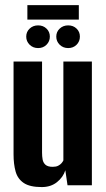

<svg xmlns="http://www.w3.org/2000/svg" viewBox="-20 -741 425 768"><path d="M147.1 7.3Q99.3 7.3 75 -9.1Q50.6 -25.5 42.4 -55Q34.2 -84.5 34.2 -123.7V-495H148.2V-130.6Q148.2 -115.6 150.5 -102.8Q152.9 -89.9 162.1 -81.8Q171.4 -73.7 190.7 -73.7Q204.2 -73.7 212.6 -78Q221 -82.3 226.1 -88.2Q231.1 -94.1 233.5 -99.3V-495H347.5V0H250.1L241.3 -59.9Q232.6 -32.1 207.9 -12.4Q183.2 7.3 147.1 7.3ZM132.5 -548.7Q112.2 -548.7 98.6 -562Q84.9 -575.4 84.9 -594.6Q84.9 -613.8 98.6 -626.6Q112.2 -639.5 132.5 -639.5Q152.7 -639.5 166 -626.6Q179.4 -613.8 179.4 -594.6Q179.4 -575.4 166 -562Q152.7 -548.7 132.5 -548.7ZM252.7 -548.7Q232.5 -548.7 218.8 -562Q205.1 -575.4 205.1 -594.6Q205.1 -613.8 218.8 -626.6Q232.5 -639.5 252.7 -639.5Q273 -639.5 286.3 -626.6Q299.6 -613.8 299.6 -594.6Q299.6 -575.4 286.3 -562Q273 -548.7 252.7 -548.7ZM89.5 -662.7V-720.6H295.3V-662.7Z"/></svg>

Font: Alumni Sans Thin
Style: Regular
Weight: 100
Designer: Robert E. Leuschke
Foundry: Robert E. Leuschke
Version: Version 1.018